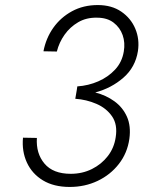

<svg xmlns="http://www.w3.org/2000/svg" viewBox="-20 -730 571 760"><path d="M256 10Q316 10 366.5 -14Q417 -38 450.5 -81Q484 -124 492 -180Q499 -231 482.5 -268Q466 -305 433 -329Q400 -353 357 -364Q421 -381 468.5 -422.5Q516 -464 526 -528Q533 -575 515.5 -616.5Q498 -658 460 -684Q422 -710 367 -710Q310 -710 265 -685.5Q220 -661 191 -620Q162 -579 152 -527L205 -526Q214 -562 235.5 -592.5Q257 -623 289.5 -642Q322 -661 364 -660Q404 -660 429.5 -640.5Q455 -621 465.5 -591Q476 -561 470 -526Q463 -484 435.5 -454.5Q408 -425 369 -408Q330 -391 286 -388L284 -374L278 -339Q322 -336 361.5 -319Q401 -302 423.5 -269.5Q446 -237 438 -187Q432 -145 407 -112.5Q382 -80 344 -61Q306 -42 260 -42Q190 -42 156 -82.5Q122 -123 126 -184L71 -185Q66 -131 86.5 -86.5Q107 -42 150 -16Q193 10 256 10Z"/></svg>

Font: Jost* 300 Light Italic
Style: Italic
Weight: 300
Italic angle: -10°
Version: Version 3.200; ttfautohint (v0.97) -l 8 -r 50 -G 200 -x 14 -